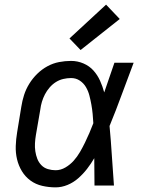

<svg xmlns="http://www.w3.org/2000/svg" viewBox="-20 -801 640 829"><path d="M220 8Q191 8 162.5 1.5Q134 -5 111.5 -21.5Q89 -38 74.5 -62Q60 -86 53.5 -113.5Q47 -141 48 -170.5Q49 -200 54 -230L72 -340Q76 -366 84 -391Q92 -416 106.5 -439.5Q121 -463 141 -482.5Q161 -502 185 -515Q209 -528 235 -533Q261 -538 287 -538Q315 -538 340.5 -527Q366 -516 383.5 -496.5Q401 -477 412 -452.5Q423 -428 430 -402Q441 -434 452 -466Q463 -498 474 -530H557Q531 -462 506 -393.5Q481 -325 453 -257Q459 -193 463 -128.5Q467 -64 472 0H388Q388 -30 387.5 -59.5Q387 -89 387 -118Q373 -94 356 -72Q339 -50 318 -31.5Q297 -13 271.5 -2.5Q246 8 220 8ZM220 -66Q242 -66 262.5 -78Q283 -90 298.5 -107.5Q314 -125 325.5 -145Q337 -165 347 -185.5Q357 -206 366 -227Q375 -248 383 -269Q382 -289 380 -309.5Q378 -330 374.5 -349.5Q371 -369 366 -388.5Q361 -408 351 -425Q341 -442 324.5 -453Q308 -464 287 -464Q270 -464 253 -460Q236 -456 221 -446.5Q206 -437 194 -423Q182 -409 174 -393.5Q166 -378 161 -361.5Q156 -345 154 -328L135 -218Q132 -200 131 -182.5Q130 -165 132.5 -148Q135 -131 141 -115.5Q147 -100 158.5 -88Q170 -76 186.5 -71Q203 -66 220 -66ZM328 -585 280 -635 438 -781 497 -719Z"/></svg>

Font: Iosevka Curly Extended
Style: Italic
Weight: 400
Width: 7
Italic angle: -9°
Monospace: yes
Designer: Belleve Invis
Foundry: Belleve Invis
Version: Version 11.1.0; ttfautohint (v1.8.3)